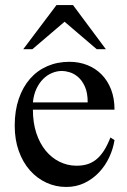

<svg xmlns="http://www.w3.org/2000/svg" viewBox="-20 -723 502 758"><path d="M397.9 -528.8 268.1 -703.1H203.1L71.8 -528.8H107.9L234.9 -637.2L361.8 -528.8ZM432.1 -169.9 416 -180.2Q403.3 -147.9 389.2 -126.5Q375 -105 358.2 -92Q341.3 -79.1 321.8 -73.7Q302.2 -68.4 279.8 -68.8Q245.6 -69.3 214.8 -84.5Q184.1 -99.6 160.6 -127.9Q137.2 -156.2 123.5 -197.3Q109.9 -238.3 109.9 -290H432.1Q432.1 -334.5 418.7 -369.4Q405.3 -404.3 381.3 -428.7Q357.4 -453.1 324.7 -466.1Q292 -479 253.9 -479Q206.5 -479 167 -461.9Q127.4 -444.8 98.9 -412.4Q70.3 -379.9 54.2 -333Q38.1 -286.1 38.1 -227.1Q38.1 -171.4 54.2 -126.7Q70.3 -82 98.1 -50.5Q126 -19 162.8 -2Q199.7 15.1 241.2 15.1Q281.2 15.1 314.2 -1Q347.2 -17.1 371.6 -43.2Q396 -69.3 411.4 -102.5Q426.8 -135.7 432.1 -169.9ZM326.2 -318.8H109.9Q112.8 -348.6 123.5 -371.8Q134.3 -395 150.1 -410.9Q166 -426.8 185.3 -434.8Q204.6 -442.9 225.1 -442.9Q237.8 -442.9 255.1 -437.7Q272.5 -432.6 288.3 -418.9Q304.2 -405.3 315.2 -381.1Q326.2 -356.9 326.2 -318.8Z"/></svg>

Font: Galatia SIL
Style: Regular
Weight: 400
Designer: Development by SIL's NRSI team
Version: Version 2.1